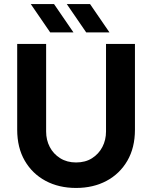

<svg xmlns="http://www.w3.org/2000/svg" viewBox="-20 -917 752 949"><path d="M356 12Q271 12 205.5 -23Q140 -58 102.5 -122.5Q65 -187 65 -276V-700H208V-267Q208 -225 226 -190.5Q244 -156 277.5 -135Q311 -114 356 -114Q402 -114 435 -135Q468 -156 486 -190.5Q504 -225 504 -267V-700H647V-276Q647 -187 609.5 -122.5Q572 -58 506.5 -23Q441 12 356 12ZM406 -757 310 -897H425L521 -757ZM228 -757 132 -897H247L343 -757Z"/></svg>

Font: MuseoModerno SemiBold
Style: Regular
Weight: 600
Designer: Pablo Cosgaya, Héctor Gatti, Marcela Romero, and the Authors of The MuseoModerno Project.
Foundry: Omnibus-Type Team
Version: Version 1.001